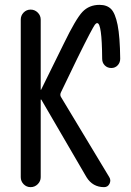

<svg xmlns="http://www.w3.org/2000/svg" viewBox="-20 -770 540 790"><path d="M65.4 -41V-689.5Q65.4 -706.1 77.1 -718.3Q88.9 -730.5 106 -730.5Q123 -730.5 135.3 -718.3Q147.5 -706.1 147.5 -689.5V-401.4Q147.5 -400.4 148.4 -400.4Q149.4 -400.4 149.4 -401.4L242.2 -589.8Q292 -692.4 319.3 -721.2Q346.7 -750 389.6 -750Q419.9 -750 437 -732.9Q454.1 -715.8 463.9 -667.5Q473.6 -619.1 474.6 -528.3Q474.6 -512.7 464.4 -501.5Q454.1 -490.2 438 -490.2Q421.9 -490.2 411.1 -501Q400.4 -511.7 400.4 -528.3Q399.4 -675.8 379.9 -674.8Q375 -674.8 370.1 -668Q365.2 -661.1 348.6 -629.9Q332 -598.6 297.9 -529.3L230.5 -389.6Q225.6 -378.9 231.4 -370.1L429.7 -41Q437.5 -28.3 430.7 -14.2Q423.8 0 408.2 0Q361.3 0 335.9 -41L150.4 -359.4Q150.4 -360.4 148.4 -360.4Q147.5 -360.4 147.5 -359.4V-41Q147.5 -24.4 135.3 -12.2Q123 0 106 0Q88.9 0 77.1 -12.2Q65.4 -24.4 65.4 -41Z"/></svg>

Font: Rounded-X Mgen+ 1mn regular
Style: Regular
Weight: 400
Designer: [Source Han Sans]
Ryoko NISHIZUKA  (kana & ideographs); Paul D. Hunt (Latin, Greek & Cyrillic); Wenlong ZHANG  (bopomofo
Version: Version 1.059.20150602